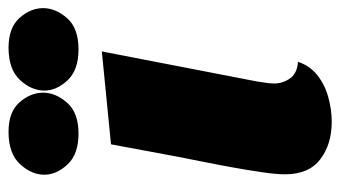

<svg xmlns="http://www.w3.org/2000/svg" viewBox="-198 -598 816 461"><g transform="rotate(-90 210.5 -368.0)"><path d="M322 -588Q272 -588 247.5 -614.5Q223 -641 223 -670Q223 -701 248.5 -728.5Q274 -756 326 -756Q374 -756 397.5 -729.5Q421 -703 421 -673Q421 -643 397 -615.5Q373 -588 322 -588ZM120 -588Q70 -588 45.5 -614.5Q21 -641 21 -670Q21 -701 46.5 -728.5Q72 -756 124 -756Q172 -756 195 -729.5Q218 -703 218 -673Q218 -643 194 -615.5Q170 -588 120 -588ZM148 20Q94 20 58 -7.5Q22 -35 22 -92Q22 -113 27 -147.5Q32 -182 39 -220.5Q46 -259 53 -293.5Q60 -328 64 -349L94 -510L317 -532L245 -160Q244 -152 242 -140.5Q240 -129 240 -118Q240 -98 252 -80.5Q264 -63 292 -61Q283 -33 260.5 -15Q238 3 208 11.5Q178 20 148 20Z"/></g></svg>

Font: Sansita Swashed Black
Style: Regular
Weight: 900
Designer: Pablo Cosgaya
Foundry: Omnibus-Type
Version: Version 1.003; ttfautohint (v1.8.3)